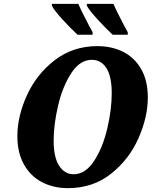

<svg xmlns="http://www.w3.org/2000/svg" viewBox="-20 -964 797 995"><path d="M70 -258Q70 -361 119.5 -470Q169 -579 263.5 -652Q358 -725 485 -725Q558 -725 617 -696Q676 -667 711 -607Q746 -547 746 -458Q746 -358 698 -248.5Q650 -139 556 -64Q462 11 332 11Q257 11 197.5 -20Q138 -51 104 -112Q70 -173 70 -258ZM559 -481Q559 -568 531.5 -611Q504 -654 456 -654Q394 -654 349 -584.5Q304 -515 281 -416.5Q258 -318 258 -235Q258 -149 286.5 -105Q315 -61 361 -61Q423 -61 468 -130.5Q513 -200 536 -298.5Q559 -397 559 -481ZM249 -934V-944H386Q400 -910 441 -832L460 -797V-784H382Q348 -815 304.5 -862.5Q261 -910 249 -934ZM430 -934V-944H568Q582 -910 623 -832L642 -797V-784H564Q530 -815 486.5 -862.5Q443 -910 430 -934Z"/></svg>

Font: Noto Serif NarrowBlack
Style: Italic
Weight: 900
Width: 4
Italic angle: -12°
Designer: Monotype Design Team
Foundry: Monotype Imaging Inc.
Version: Version 1.001